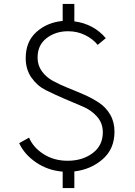

<svg xmlns="http://www.w3.org/2000/svg" viewBox="-20 -862 683 971"><path d="M559 -196Q559 -109 499.5 -57Q440 -5 356 5V89H297V6Q222 0 162.5 -40.5Q103 -81 77 -138L127 -166Q148 -116 200.5 -82.5Q253 -49 322 -49Q397 -49 448.5 -87.5Q500 -126 500 -193Q500 -239 471 -272Q442 -305 399 -323Q356 -341 305 -363Q254 -385 211 -406.5Q168 -428 139 -469.5Q110 -511 110 -568Q110 -652 164.5 -700.5Q219 -749 297 -756V-842H356V-754Q454 -741 515 -669L474 -635Q450 -665 410.5 -684.5Q371 -704 324 -704Q261 -704 215.5 -669Q170 -634 170 -571Q170 -532 191.5 -502Q213 -472 247.5 -453Q282 -434 323.5 -417.5Q365 -401 406 -383Q447 -365 481.5 -342Q516 -319 537.5 -282Q559 -245 559 -196Z"/></svg>

Font: Orkney Light
Style: Regular
Weight: 300
Designer: Samuel Oakes and Alfredo Marco Pradil
Foundry: Alfredo Marco Pradil
Version: 1.0; ttfautohint (v1.5)